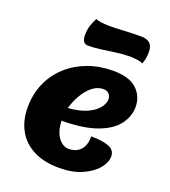

<svg xmlns="http://www.w3.org/2000/svg" viewBox="-154 -956 966 1093"><g transform="rotate(20 328.5 -409.5)"><path d="M331 25Q238 25 174 -8Q110 -41 77.5 -100.5Q45 -160 45 -238Q45 -319 74.5 -385.5Q104 -452 157 -500Q210 -548 280.5 -574Q351 -600 433 -600Q530 -600 576 -557Q622 -514 622 -449Q622 -393 585.5 -343.5Q549 -294 468 -263.5Q387 -233 252 -232Q255 -168 281.5 -131.5Q308 -95 348 -95Q368 -95 390 -104.5Q412 -114 427 -138.5Q442 -163 442 -206Q510 -206 549 -191Q588 -176 588 -137Q588 -101 557 -63.5Q526 -26 468.5 -0.5Q411 25 331 25ZM261 -312Q334 -318 378 -339Q422 -360 442 -387Q462 -414 462 -437Q462 -457 450 -470Q438 -483 416 -483Q380 -483 349 -458Q318 -433 295.5 -393.5Q273 -354 261 -312ZM246 -685Q232 -685 221.5 -696Q211 -707 211 -738Q211 -769 219 -793.5Q227 -818 240 -844Q255 -837 279 -834.5Q303 -832 314 -832Q362 -832 412.5 -835Q463 -838 515 -838Q549 -838 567.5 -822Q586 -806 586 -767Q586 -750 583 -731.5Q580 -713 572 -695Q560 -703 535.5 -706Q511 -709 496 -709Q457 -709 413 -703Q369 -697 326.5 -691Q284 -685 246 -685Z"/></g></svg>

Font: Lemon
Style: Regular
Weight: 400
Designer: Eduardo Rodriguez Tunni
Foundry: Eduardo Rodriguez Tunni
Version: Version 1.003; ttfautohint (v1.8.4.7-5d5b);gftools[0.9.24]